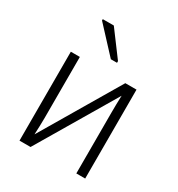

<svg xmlns="http://www.w3.org/2000/svg" viewBox="-180 -878 923 995"><g transform="rotate(30 281.5 -380.5)"><path d="M85 0V-532H139V-167Q139 -142 138 -117.5Q137 -93 136 -67L411 -532H478V0H425V-363Q425 -413 427 -466L151 0ZM284 -602 144 -753V-761H210L321 -612V-602Z"/></g></svg>

Font: Noto Sans Mono SemiCondensed Light
Style: Regular
Weight: 300
Width: 4
Designer: Monotype Design Team
Foundry: Monotype Imaging Inc.
Version: Version 2.014; ttfautohint (v1.8.4.7-5d5b)